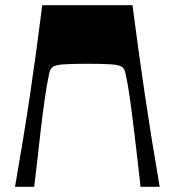

<svg xmlns="http://www.w3.org/2000/svg" viewBox="-20 -720 673 740"><path d="M490.6 -700Q512.6 -530 538.2 -356Q563.9 -182 595.5 0H521.7Q516.7 -45.5 510.1 -102.9Q503.4 -160.4 496.1 -221.5Q488.8 -282.5 480.9 -339.1Q472.9 -395.7 463.6 -438.5Q460.6 -454.5 450.2 -462.1Q439.9 -469.6 410.2 -471.9Q380.5 -474.2 316.7 -474.2Q253.6 -474.2 223.6 -471.9Q193.6 -469.6 183.5 -462.1Q173.5 -454.5 169.9 -438.5Q160.6 -395.7 152.6 -339.1Q144.6 -282.5 137.3 -221.5Q130 -160.4 123.9 -102.9Q117.7 -45.5 111.8 0H37.9Q69.9 -182 95.9 -356Q121.8 -530 142.8 -700Z"/></svg>

Font: Ojuju ExtraLight
Style: Regular
Weight: 200
Designer: Chisaokwu Joboson, Mirko Velimirovic
Foundry: Udi Foundry
Version: Version 1.000